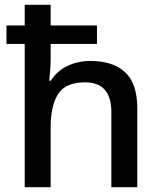

<svg xmlns="http://www.w3.org/2000/svg" viewBox="-20 -780 671 800"><path d="M191 -760V-674H384V-597H191V-536Q191 -510 189 -485Q187 -460 185 -444H192Q218 -485 261.5 -505.5Q305 -526 357 -526Q451 -526 501.5 -479Q552 -432 552 -328V0H444V-312Q444 -437 335 -437Q253 -437 222 -388Q191 -339 191 -248V0H83V-597H7V-674H83V-760Z"/></svg>

Font: Noto Sans Thaana Medium
Style: Regular
Weight: 500
Designer: David Williams
Foundry: Google Inc.
Version: Version 3.001; ttfautohint (v1.8.4.7-5d5b)